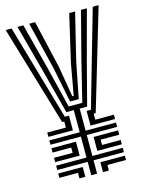

<svg xmlns="http://www.w3.org/2000/svg" viewBox="-120 -873 722 946"><g transform="rotate(-15 241.0 -400.0)"><path d="M225.5 0V-68.2H70.5V-90.2H225.5V-197.2H70.5V-219.2H225.5V-332H187.5L128.5 -558.2L63.5 -800H93.5L156.2 -558.2L205.8 -356H275.2L324.8 -558.2L387.5 -800H417.5L352.5 -558.2L293.5 -332H255.5V-219.2H410.5V-197.2H255.5V-90.2H410.5V-68.2H255.5V0ZM165.5 0V-28.2H70.5V-50.2H195.5V0ZM285.5 0V-50.2H410.5V-28.2H315.5V0ZM70.5 -108.2V-130.2H165.5V-157.2H70.5V-179.2H195.5V-108.2ZM285.5 -108.2V-179.2H410.5V-157.2H315.5V-130.2H410.5V-108.2ZM70.5 -237.2V-259.2H165.5V-290H155L3.5 -800H33.5L174.5 -312H195.5V-237.2ZM218.8 -378 182.5 -558.2 123.5 -800H153.5L209.5 -558.2L236.2 -400H243.2L271.5 -558.2L327.5 -800H357.5L298.5 -558.2L263.2 -378ZM285.5 -237.2V-312H307.5L447.5 -800H477.5L326 -290H315.5V-259.2H410.5V-237.2Z"/></g></svg>

Font: Big Shoulders Inline Display Thin Black
Style: Regular
Weight: 900
Version: Version 2.002